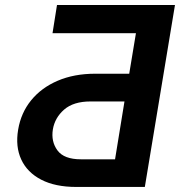

<svg xmlns="http://www.w3.org/2000/svg" viewBox="-20 -740 713 760"><path d="M553.3 0H282Q198.5 0 143.1 -28.8Q87.7 -57.5 64.1 -108.7Q40.5 -159.8 51.8 -226.6Q62.9 -293.3 103.3 -343Q143.8 -392.8 208.6 -420.5Q273.4 -448.2 356.9 -448.2H491.5L518.1 -608.7H187.9L205.6 -720.2H672.6ZM435.4 -109.4 472.7 -338.4H338.1Q271 -338.4 234 -306.3Q197.1 -274.1 189.3 -228Q181.5 -180 207.4 -144.7Q233.3 -109.4 300.4 -109.4Z"/></svg>

Font: Inter UI Semi Bold
Style: Italic
Weight: 600
Italic angle: -9.39999°
Designer: Rasmus Andersson
Foundry: rsms
Version: 3.2;8d6f07862